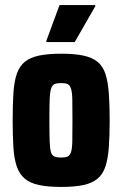

<svg xmlns="http://www.w3.org/2000/svg" viewBox="-20 -730 481 758"><path d="M222 8Q169 8 134 0.5Q99 -7 78 -24.5Q57 -42 46.5 -72Q36 -102 33 -147Q30 -192 30 -255Q30 -318 33 -363.5Q36 -409 46.5 -439Q57 -469 78 -486Q99 -503 134 -510.5Q169 -518 222 -518Q275 -518 309.5 -510.5Q344 -503 365 -486Q386 -469 396 -439Q406 -409 409.5 -363.5Q413 -318 413 -255Q413 -192 409.5 -147Q406 -102 396 -72Q386 -42 365 -24.5Q344 -7 309.5 0.5Q275 8 222 8ZM221 -108Q238 -108 247 -112Q256 -116 260.5 -130Q265 -144 265.5 -174Q266 -204 266 -255Q266 -306 265.5 -335.5Q265 -365 260.5 -379.5Q256 -394 247 -398Q238 -402 221 -402Q205 -402 195.5 -398Q186 -394 181.5 -379.5Q177 -365 176 -335.5Q175 -306 175 -255Q175 -204 176 -174Q177 -144 181 -130Q185 -116 195 -112Q205 -108 221 -108ZM163 -564V-569L215 -710H356V-705L275 -564Z"/></svg>

Font: Saira Condensed ExtraBold
Style: Regular
Weight: 800
Width: 3
Designer: Hector Gatti with collaboration of the Omnibus-Type team
Foundry: Omnibus-Type
Version: Version 1.101